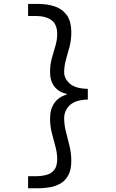

<svg xmlns="http://www.w3.org/2000/svg" viewBox="-20 -832 602 998"><path d="M180.7 146.5H126V84H164.1Q194.3 84 220.2 77.4Q246.1 70.8 261.7 51.5Q277.3 32.2 277.3 -5.9Q277.3 -36.1 268.1 -70.1Q258.8 -104 249.5 -140.6Q240.2 -177.2 240.2 -215.8Q240.2 -265.6 263.4 -297.6Q286.6 -329.6 326.2 -339.8V-343.8Q285.2 -353.5 262.7 -382.3Q240.2 -411.1 240.2 -458Q240.2 -496.1 249.5 -529.5Q258.8 -563 268.1 -593.8Q277.3 -624.5 277.3 -654.3Q277.3 -705.6 247.6 -727.3Q217.8 -749 164.1 -749H126V-811.5H180.7Q222.7 -811.5 261.7 -799.6Q300.8 -787.6 325.7 -755.4Q350.6 -723.1 350.6 -662.1Q350.6 -623 341.3 -588.6Q332 -554.2 322.8 -521.7Q313.5 -489.3 313.5 -456.1Q313.5 -423.8 342.5 -397.7Q371.6 -371.6 436.5 -370.1V-314.5Q371.6 -313 342.5 -284.9Q313.5 -256.8 313.5 -217.8Q313.5 -183.1 322.8 -147.2Q332 -111.3 341.3 -73.7Q350.6 -36.1 350.6 3.9Q350.6 50.3 335.2 78.6Q319.8 106.9 294.7 121.6Q269.5 136.2 239.5 141.4Q209.5 146.5 180.7 146.5Z"/></svg>

Font: Reddit Mono
Style: Regular
Weight: 400
Monospace: yes
Designer: Stephen Hutchings
Foundry: Reddit
Version: Version 1.014; ttfautohint (v1.8.4.7-5d5b)